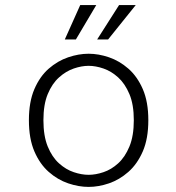

<svg xmlns="http://www.w3.org/2000/svg" viewBox="-20 -723 690 754"><path d="M328 11Q289 11 247.8 -3Q206.5 -17 171.5 -47.8Q136.5 -78.5 115 -128.5Q93.5 -178.5 93.5 -251Q93.5 -323 115 -373Q136.5 -423 171.5 -453.5Q206.5 -484 247.8 -498Q289 -512 328 -512Q367 -512 408 -498Q449 -484 484 -453.5Q519 -423 540.8 -373Q562.5 -323 562.5 -251Q562.5 -178.5 540.8 -128.5Q519 -78.5 484 -47.8Q449 -17 408 -3Q367 11 328 11ZM328 -36.5Q355.5 -36.5 386.2 -46.8Q417 -57 444 -81.5Q471 -106 488.2 -147.5Q505.5 -189 505.5 -251Q505.5 -312.5 488.2 -353.5Q471 -394.5 444 -419Q417 -443.5 386.2 -454Q355.5 -464.5 328 -464.5Q300.5 -464.5 269.8 -454Q239 -443.5 211.8 -419Q184.5 -394.5 167.5 -353.5Q150.5 -312.5 150.5 -251Q150.5 -189 167.5 -147.5Q184.5 -106 211.8 -81.5Q239 -57 269.8 -46.8Q300.5 -36.5 328 -36.5ZM361.5 -568 447.5 -703H513L404.5 -568ZM234.5 -568 295 -703H358L278 -568Z"/></svg>

Font: Trispace ExtraLight
Style: Regular
Weight: 200
Designer: Tyler Finck
Foundry: Etcetera Type Company
Version: Version 1.210; ttfautohint (v1.8.3)